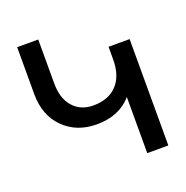

<svg xmlns="http://www.w3.org/2000/svg" viewBox="-126 -817 906 933"><g transform="rotate(-20 327.5 -350.0)"><path d="M61 -700H170V-473Q170 -395 209 -351Q248 -307 313 -307Q392 -307 435.5 -353.5Q479 -400 479 -484V-550H588V0H479V-290Q414 -215 298 -215Q194 -215 127.5 -281Q61 -347 61 -458Z"/></g></svg>

Font: LT Superior Semi-bold
Style: Regular
Weight: 600
Designer: Daniel Lyons
Foundry: LyonsType
Version: Version 1.0